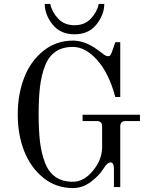

<svg xmlns="http://www.w3.org/2000/svg" viewBox="-20 -936 760 974"><path d="M358 -762Q286 -762 246.5 -812Q207 -862 207 -916H235Q244 -874 275.5 -841Q307 -808 358 -808Q409 -808 440.5 -841Q472 -874 481 -916H509Q509 -862 469.5 -812Q430 -762 358 -762ZM350 -730Q411 -730 474 -684Q490 -673 500 -665Q515 -651 528 -651Q536 -651 539.5 -655.5Q543 -660 548 -673L565 -722H590V-444H565Q532 -566 472.5 -632Q413 -698 350 -698Q297 -698 262 -674Q227 -650 208.5 -602.5Q190 -555 183 -496.5Q176 -438 176 -356Q176 -274 183 -216Q190 -158 208.5 -110Q227 -62 262 -38Q297 -14 350 -14Q406 -14 452 -70.5Q498 -127 498 -189V-295Q498 -322 471 -322H399V-354H690V-322H617Q590 -322 590 -295V13H558V-78Q558 -112 541 -112Q524 -112 506 -82Q483 -45 441 -13.5Q399 18 350 18Q265 18 201 -33Q137 -84 103.5 -167.5Q70 -251 70 -356Q70 -457 102.5 -541.5Q135 -626 200 -678Q265 -730 350 -730Z"/></svg>

Font: Old Standard TT
Style: Regular
Weight: 400
Designer: Alexey Kryukov <alexios@thessalonica.org.ru>
Version: Version 1.0